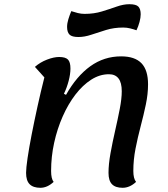

<svg xmlns="http://www.w3.org/2000/svg" viewBox="-20 -868 798 913"><path d="M172 25Q138 25 121 8Q104 -9 104 -46Q104 -68 111 -116Q118 -164 130.5 -228Q143 -292 158.5 -362.5Q174 -433 191 -500L146 -550Q171 -572 203.5 -584.5Q236 -597 261 -597Q291 -597 303 -585Q315 -573 315 -542Q315 -516 306.5 -483.5Q298 -451 284 -422L294 -417Q344 -506 409.5 -553Q475 -600 556 -600Q621 -600 652.5 -567.5Q684 -535 684 -467Q684 -421 673.5 -371Q663 -321 649 -268Q635 -215 624.5 -161.5Q614 -108 614 -55Q614 -19 627 -3Q597 25 563 25Q529 25 512.5 8Q496 -9 496 -46Q496 -87 505.5 -139.5Q515 -192 527.5 -246.5Q540 -301 549.5 -350Q559 -399 559 -434Q559 -475 543.5 -495Q528 -515 498 -515Q454 -515 413.5 -489Q373 -463 338.5 -418Q304 -373 278 -314Q252 -255 237.5 -189Q223 -123 223 -55Q223 -18 235 -3Q205 25 172 25ZM353 -692Q322 -692 310.5 -703.5Q299 -715 299 -740Q299 -757 305 -776.5Q311 -796 319 -815Q334 -810 350 -806Q366 -802 382 -802Q427 -802 464.5 -813.5Q502 -825 534.5 -836.5Q567 -848 595 -848Q627 -848 638 -836.5Q649 -825 649 -800Q649 -784 643.5 -763.5Q638 -743 629 -724Q615 -729 599 -733Q583 -737 566 -737Q522 -737 484.5 -725.5Q447 -714 414.5 -703Q382 -692 353 -692Z"/></svg>

Font: Lemonada
Style: Regular
Weight: 400
Designer: Mohamed Gaber (Arabic), Eduardo Tunni (Latin)
Foundry: Kief Type Foundry
Version: Version 4.005